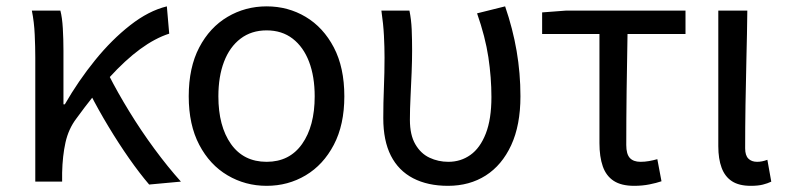

<svg xmlns="http://www.w3.org/2000/svg" viewBox="-20 -577 2502 610"><path d="M92.1 0V-394.4Q92.1 -427.2 90.3 -466.9Q88.6 -506.5 81.2 -543.4H171.8Q177.6 -521.5 179.6 -486.8Q181.6 -452.1 181.6 -416V-245.6H186Q229.2 -320.6 282.2 -385.9Q335.2 -451.2 393.7 -496.9Q452.2 -542.7 510.1 -556.8L517.6 -470.1Q472.6 -455.6 425.2 -420.9Q377.9 -386.1 327.8 -331.2Q277.6 -276.2 222.4 -200.1Q197.7 -167.5 188.1 -124.6Q178.6 -81.7 177.4 -28.3V0ZM453.9 9.3Q423.7 -26 390.3 -73.6Q357 -121.2 324.7 -174.8Q292.3 -228.5 265.7 -280.6L326 -337.7Q353.2 -284.1 390.5 -223.2Q427.8 -162.2 470.6 -104.1Q513.4 -46 554.8 0Z M827.1 13.4Q759.4 13.4 702.9 -20Q646.4 -53.3 613 -117Q579.6 -180.6 579.6 -271Q579.6 -362.5 613 -426.3Q646.4 -490 702.9 -523.4Q759.4 -556.8 827.1 -556.8Q895.2 -556.8 951.2 -523.4Q1007.2 -490 1040.6 -426.3Q1074 -362.5 1074 -271Q1074 -180.6 1040.6 -117Q1007.2 -53.3 951.2 -20Q895.2 13.4 827.1 13.4ZM827.1 -62.9Q899.7 -62.9 939.7 -119.5Q979.8 -176.2 979.8 -271Q979.8 -333.8 961.9 -380.8Q944 -427.8 909.8 -454.2Q875.7 -480.5 827.1 -480.5Q778.8 -480.5 744.2 -454.2Q709.6 -427.8 691.7 -380.8Q673.8 -333.8 673.8 -271Q673.8 -176.2 713.8 -119.5Q753.9 -62.9 827.1 -62.9Z M1403.3 13.4Q1338.8 13.4 1292.5 -10.7Q1246.1 -34.8 1221.9 -82.3Q1197.7 -129.9 1197.7 -201.7Q1197.7 -250 1199.7 -298.3Q1201.7 -346.5 1201.7 -394.4Q1201.7 -427.2 1199.8 -463.9Q1197.9 -500.7 1191.7 -543.4H1280.8Q1286.6 -515 1288 -483.6Q1289.3 -452.1 1289.3 -416Q1289.3 -386.1 1287.8 -347.4Q1286.3 -308.8 1284.3 -269.5Q1282.3 -230.2 1282.3 -196.5Q1282.3 -148.1 1299.6 -118.6Q1316.8 -89 1344.6 -76Q1372.5 -62.9 1404.5 -62.9Q1443.9 -62.9 1474.6 -84.8Q1505.4 -106.7 1523.3 -152.4Q1541.3 -198.2 1541.3 -268.8Q1541.3 -330.4 1531.6 -395.2Q1521.8 -460.1 1495.7 -534.6L1584.8 -556.8Q1609.3 -485.7 1621.4 -414.9Q1633.5 -344.2 1633.5 -271.3Q1633.5 -179.2 1604.1 -115.7Q1574.7 -52.2 1523.2 -19.4Q1471.7 13.4 1403.3 13.4Z M1994.8 13.4Q1953.9 13.4 1929.8 -2.4Q1905.7 -18.1 1895.1 -48.5Q1884.5 -78.8 1884.5 -122.3V-469H1702.4V-537.6L1779.5 -543.4H2157.9V-469H1973.7Q1971.9 -377.1 1970.8 -287.7Q1969.7 -198.3 1969.7 -116.3Q1969.7 -87.6 1981 -75.2Q1992.3 -62.9 2015 -62.9Q2028.5 -62.9 2041.7 -65.2Q2054.9 -67.5 2068.4 -71.3L2081.6 -1.1Q2065.8 4.4 2043.1 8.9Q2020.4 13.4 1994.8 13.4Z M2365.3 13.4Q2327.9 13.4 2305.5 -1.2Q2283 -15.9 2272.6 -44.1Q2262.1 -72.3 2262.1 -112.4V-543.4H2354.3Q2353.5 -469.8 2351.5 -393.9Q2349.6 -318 2348.5 -244.8Q2347.4 -171.5 2347.4 -105.8Q2347.4 -83.3 2357.6 -73.1Q2367.7 -62.9 2385.4 -62.9Q2393 -62.9 2400.9 -64.4Q2408.8 -65.9 2418 -69.3L2430.4 0.1Q2418.8 5.7 2403.7 9.5Q2388.6 13.4 2365.3 13.4Z"/></svg>

Font: Noto Sans KR Thin
Style: Regular
Weight: 100
Designer: Ryoko NISHIZUKA 西塚涼子 (kana, bopomofo & ideographs); Paul D. Hunt (Latin, Greek & Cyrillic); Sandoll Communications 산돌커뮤니
Foundry: Adobe
Version: Version 2.004-H2;hotconv 1.0.118;makeotfexe 2.5.65603